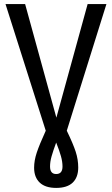

<svg xmlns="http://www.w3.org/2000/svg" viewBox="-20 -709 548 940"><path d="M307 -69Q338 -5 350.5 33.5Q363 72 363 111Q363 159 336 185Q309 211 255 211Q202 211 174.5 185Q147 159 147 112Q147 77 160 38Q173 -1 204 -69L7 -689H103L256 -133L409 -689H501ZM255 -11Q240 30 232.5 56.5Q225 83 225 106Q225 143 255 143Q286 143 286 106Q286 83 278.5 56Q271 29 255 -11Z"/></svg>

Font: Fira Sans Condensed
Style: Regular
Weight: 400
Width: 3
Designer: bBox Type GmbH & Carrois Corporate GbR & Edenspiekermann AG
Foundry: bBox Type GmbH & Carrois Corporate GbR & Edenspiekermann AG
Version: Version 4.301